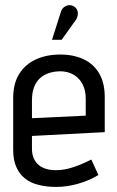

<svg xmlns="http://www.w3.org/2000/svg" viewBox="-20 -725 463 757"><path d="M278 -645Q285 -655 286.5 -665.5Q288 -676 284.5 -685Q281 -694 271 -700Q260 -706 250 -704.5Q240 -703 231.5 -696Q223 -689 220 -678L185 -568H223ZM106 -139V-189L393 -204V-342Q393 -398 371 -435.5Q349 -473 309.5 -491.5Q270 -510 217 -510Q164 -510 122 -491Q80 -472 56 -434Q32 -396 32 -339V-134Q32 -94 44.5 -66Q57 -38 79.5 -20.5Q102 -3 133.5 4.5Q165 12 202 12Q243 12 287.5 -0.5Q332 -13 368 -35L340 -96Q305 -78 269.5 -66Q234 -54 200 -54Q180 -54 162.5 -59Q145 -64 132.5 -74.5Q120 -85 113 -101Q106 -117 106 -139ZM318 -337V-269L106 -259V-330Q106 -366 118.5 -391Q131 -416 155.5 -429.5Q180 -443 216 -444Q248 -444 271 -430Q294 -416 306 -392Q318 -368 318 -337Z"/></svg>

Font: Advent Pro Medium
Style: Regular
Weight: 500
Designer: VivaRado, Andreas Kalpakidis
Foundry: VivaRado, Andreas Kalpakidis
Version: Version 3.000